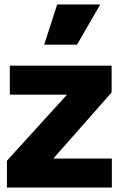

<svg xmlns="http://www.w3.org/2000/svg" viewBox="-20 -840 532 860"><path d="M11 0H481V-130H219L480 -426V-546H24V-416H280L11 -120ZM178 -640H325L429 -820H236Z"/></svg>

Font: Mluvka ExtraBold
Style: Regular
Weight: 800
Designer: Modified by Jiří Krblich, Original typeface by Gumpita Rahayu
Foundry: Gumpita Rahayu & Jiří Krblich
Version: Version 2.000;Glyphs 3.1.1 (3134)